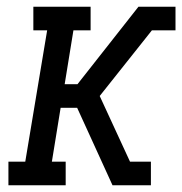

<svg xmlns="http://www.w3.org/2000/svg" viewBox="-20 -550 541 570"><path d="M5 0V-70H55L120 -460H79V-530H249V-460H198L172 -300H210L391 -530H463L457 -493L463 -530H501V-460H431L276 -265L366 -70H428V0H375L381 -37L375 0H314L241 -160L209 -230H160L134 -70H175V0Z"/></svg>

Font: Iosevka Slab Oblique
Style: Regular
Weight: 400
Italic angle: -9°
Monospace: yes
Designer: Belleve Invis
Foundry: Belleve Invis
Version: Version 11.1.1; ttfautohint (v1.8.3)